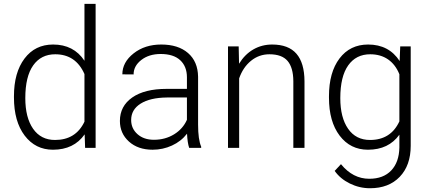

<svg xmlns="http://www.w3.org/2000/svg" viewBox="-20 -770 2235 1000"><path d="M52.7 -269Q52.7 -392.1 107.7 -465.1Q162.6 -538.1 256.8 -538.1Q363.8 -538.1 419.9 -453.6V-750H478V0H423.3L420.9 -70.3Q364.7 9.8 255.9 9.8Q164.6 9.8 108.6 -63.7Q52.7 -137.2 52.7 -262.2ZM111.8 -258.8Q111.8 -157.7 152.3 -99.4Q192.9 -41 266.6 -41Q374.5 -41 419.9 -136.2V-384.3Q374.5 -487.3 267.6 -487.3Q193.8 -487.3 152.8 -429.4Q111.8 -371.6 111.8 -258.8Z M965.3 0Q956.5 -24.9 954.1 -73.7Q923.3 -33.7 875.7 -12Q828.1 9.8 774.9 9.8Q698.7 9.8 651.6 -32.7Q604.5 -75.2 604.5 -140.1Q604.5 -217.3 668.7 -262.2Q732.9 -307.1 847.7 -307.1H953.6V-367.2Q953.6 -423.8 918.7 -456.3Q883.8 -488.8 816.9 -488.8Q755.9 -488.8 715.8 -457.5Q675.8 -426.3 675.8 -382.3L617.2 -382.8Q617.2 -445.8 675.8 -491.9Q734.4 -538.1 819.8 -538.1Q908.2 -538.1 959.2 -493.9Q1010.3 -449.7 1011.7 -370.6V-120.6Q1011.7 -43.9 1027.8 -5.9V0ZM781.7 -42Q840.3 -42 886.5 -70.3Q932.6 -98.6 953.6 -146V-262.2H849.1Q761.7 -261.2 712.4 -230.2Q663.1 -199.2 663.1 -145Q663.1 -100.6 696 -71.3Q729 -42 781.7 -42Z M1223.1 -528.3 1225.1 -438Q1254.9 -486.8 1299.3 -512.5Q1343.8 -538.1 1397.5 -538.1Q1482.4 -538.1 1523.9 -490.2Q1565.4 -442.4 1565.9 -346.7V0H1507.8V-347.2Q1507.3 -418 1477.8 -452.6Q1448.2 -487.3 1383.3 -487.3Q1329.1 -487.3 1287.4 -453.4Q1245.6 -419.4 1225.6 -361.8V0H1167.5V-528.3Z M1693.4 -269Q1693.4 -393.1 1748.3 -465.6Q1803.2 -538.1 1897.5 -538.1Q2005.4 -538.1 2061.5 -452.1L2064.5 -528.3H2119.1V-10.7Q2119.1 91.3 2062 150.9Q2004.9 210.4 1907.2 210.4Q1852.1 210.4 1802 185.8Q1752 161.1 1723.1 120.1L1755.9 85Q1817.9 161.1 1903.3 161.1Q1976.6 161.1 2017.6 117.9Q2058.6 74.7 2060.1 -2V-68.4Q2003.9 9.8 1896.5 9.8Q1804.7 9.8 1749 -63.5Q1693.4 -136.7 1693.4 -261.2ZM1752.4 -258.8Q1752.4 -157.7 1793 -99.4Q1833.5 -41 1907.2 -41Q2015.1 -41 2060.1 -137.7V-383.3Q2039.6 -434.1 2001 -460.7Q1962.4 -487.3 1908.2 -487.3Q1834.5 -487.3 1793.5 -429.4Q1752.4 -371.6 1752.4 -258.8Z"/></svg>

Font: Vazir Thin FD-UI
Style: Thin-FD-UI
Weight: 100
Designer: Saber Rastikerdar
Foundry: Saber Rastikerdar
Version: Version 30.1.0